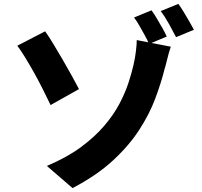

<svg xmlns="http://www.w3.org/2000/svg" viewBox="-20 -891 1040 987"><path d="M221 -38Q323 -81 395 -134Q467 -187 516 -244.5Q565 -302 594.5 -358.5Q624 -415 640.5 -465.5Q657 -516 666 -556Q675 -595 679 -630Q683 -665 683 -685L858 -651Q848 -622 839.5 -586.5Q831 -551 826 -536Q808 -464 778 -384Q748 -304 695.5 -223Q643 -142 560 -65.5Q477 11 353 76ZM212 -730Q232 -702 255.5 -663Q279 -624 304 -581Q329 -538 350.5 -499Q372 -460 386 -433L240 -351Q220 -393 198 -436.5Q176 -480 153 -521Q130 -562 108.5 -597Q87 -632 69 -656ZM759 -838Q772 -820 786.5 -795.5Q801 -771 815 -746.5Q829 -722 837 -703L746 -665Q737 -687 723.5 -711Q710 -735 696.5 -759Q683 -783 669 -801ZM897 -871Q910 -853 925 -828.5Q940 -804 953.5 -780Q967 -756 977 -738L885 -700Q869 -731 848 -769Q827 -807 806 -834Z"/></svg>

Font: Noto Sans JP ExtraBold
Style: Regular
Weight: 800
Designer: Ryoko NISHIZUKA  (kana, bopomofo & ideographs); Paul D. Hunt (Latin, Greek & Cyrillic); Sandoll Communications , Soo-you
Foundry: Adobe
Version: Version 2.004-H2;hotconv 1.0.118;makeotfexe 2.5.65603